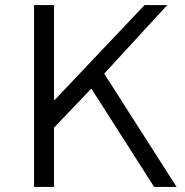

<svg xmlns="http://www.w3.org/2000/svg" viewBox="-20 -741 734 761"><path d="M115 -721H194V-345H197L553 -721H643L393 -449L680 0H591L342 -390L194 -235V0H115Z"/></svg>

Font: Nebula Sans Book
Style: Regular
Weight: 400
Designer: Paul D. Hunt for Adobe (as Source Sans)
Foundry: Nebula Entertainment & Broadcasting LLC
Version: Version 1.010